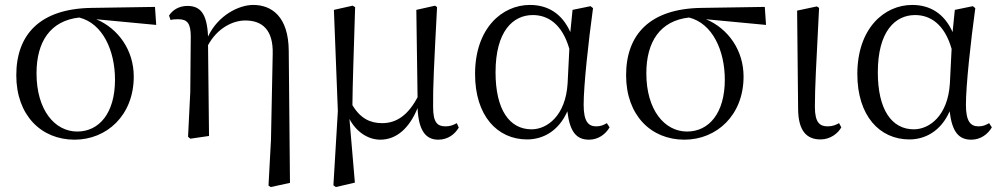

<svg xmlns="http://www.w3.org/2000/svg" viewBox="-20 -551 4060 778"><path d="M282 15C412 15 522 -83 522 -241C522 -347 460 -435 370 -473L613 -450L608 -523L351 -519C142 -516 46 -411 46 -246C46 -84 147 15 282 15ZM301 -480C397 -456 446 -345 446 -228C446 -93 382 -18 293 -18C202 -18 128 -105 128 -254C128 -382 184 -467 301 -480Z M1068 201 1077 207 1155 190 1150 -345C1149 -485 1080 -531 1006 -531C949 -531 864 -490 823 -403C819 -500 789 -527 739 -527C704 -527 678 -509 665 -488L671 -470C683 -473 692 -473 703 -473C739 -473 753 -456 753 -403L751 -178L742 3L751 11L827 0L823 -368C860 -436 922 -468 974 -468C1042 -468 1088 -431 1085 -331L1078 16Z M1521 15C1587 15 1639 -32 1672 -113C1676 -25 1703 15 1756 15C1795 15 1823 -7 1839 -34L1831 -52C1818 -45 1805 -39 1786 -39C1752 -39 1735 -54 1735 -119C1734 -199 1739 -291 1751 -522L1743 -528L1667 -511L1672 -157C1634 -85 1587 -52 1529 -52C1481 -52 1441 -70 1408 -125C1409 -221 1413 -320 1419 -522L1409 -528L1333 -511L1349 -101L1331 200L1341 207L1418 189L1396 -69C1424 -16 1472 15 1521 15Z M2116 14C2178 14 2243 -18 2279 -100C2289 -16 2316 15 2367 15C2404 15 2434 -7 2450 -35L2439 -52C2425 -44 2414 -39 2396 -39C2363 -39 2345 -60 2345 -127C2345 -204 2364 -380 2383 -518L2373 -526L2300 -511L2291 -421C2257 -497 2199 -531 2127 -531C2015 -531 1905 -437 1905 -251C1905 -82 1995 14 2116 14ZM2287 -353 2280 -213C2272 -82 2197 -27 2134 -27C2044 -27 1988 -107 1988 -258C1988 -425 2059 -490 2139 -490C2200 -490 2258 -454 2287 -353Z M2753 15C2883 15 2993 -83 2993 -241C2993 -347 2931 -435 2841 -473L3084 -450L3079 -523L2822 -519C2613 -516 2517 -411 2517 -246C2517 -84 2618 15 2753 15ZM2772 -480C2868 -456 2917 -345 2917 -228C2917 -93 2853 -18 2764 -18C2673 -18 2599 -105 2599 -254C2599 -382 2655 -467 2772 -480Z M3305 14C3345 14 3376 -11 3389 -35L3380 -52C3367 -45 3354 -39 3334 -39C3302 -39 3282 -54 3282 -118C3282 -196 3287 -283 3299 -519L3290 -525L3210 -508L3214 -112C3214 -20 3249 14 3305 14Z M3665 14C3727 14 3792 -18 3828 -100C3838 -16 3865 15 3916 15C3953 15 3983 -7 3999 -35L3988 -52C3974 -44 3963 -39 3945 -39C3912 -39 3894 -60 3894 -127C3894 -204 3913 -380 3932 -518L3922 -526L3849 -511L3840 -421C3806 -497 3748 -531 3676 -531C3564 -531 3454 -437 3454 -251C3454 -82 3544 14 3665 14ZM3836 -353 3829 -213C3821 -82 3746 -27 3683 -27C3593 -27 3537 -107 3537 -258C3537 -425 3608 -490 3688 -490C3749 -490 3807 -454 3836 -353Z"/></svg>

Font: Source Han Serif KR
Style: Regular
Weight: 400
Designer: Ryoko NISHIZUKA 西塚涼子 (kana & ideographs); Frank Grießhammer (Latin, Greek & Cyrillic); Wenlong ZHANG 张文龙 (bopomofo); San
Foundry: Adobe
Version: Version 2.001;hotconv 1.1.0;makeotfexe 2.6.0